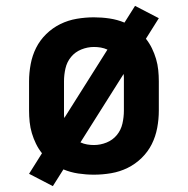

<svg xmlns="http://www.w3.org/2000/svg" viewBox="-20 -587 640 654"><path d="M160 47 79 5 123 -65Q111 -80 102.5 -97.5Q94 -115 88.5 -133.5Q83 -152 81 -171.5Q79 -191 79 -210V-310Q79 -339 84.5 -368.5Q90 -398 103 -424Q116 -450 137.5 -471Q159 -492 185.5 -505Q212 -518 241.5 -523Q271 -528 300 -528Q327 -528 353.5 -524Q380 -520 404 -510L440 -567L521 -525L477 -455Q489 -440 497.5 -422.5Q506 -405 511.5 -386.5Q517 -368 519 -348.5Q521 -329 521 -310V-210Q521 -181 515.5 -151.5Q510 -122 497 -96Q484 -70 462.5 -49Q441 -28 414.5 -15Q388 -2 358.5 3Q329 8 300 8Q273 8 246.5 4Q220 0 196 -10ZM199 -185 346 -418Q335 -423 323.5 -425Q312 -427 300 -427Q278 -427 257 -418.5Q236 -410 222 -393Q208 -376 203 -354Q198 -332 198 -310V-210Q198 -204 198 -197.5Q198 -191 199 -185ZM300 -93Q322 -93 343 -101.5Q364 -110 378 -127Q392 -144 397 -166Q402 -188 402 -210V-310Q402 -316 402 -322.5Q402 -329 401 -335L254 -102Q265 -97 276.5 -95Q288 -93 300 -93Z"/></svg>

Font: Iosevka Etoile
Style: Bold
Weight: 700
Designer: Belleve Invis
Foundry: Belleve Invis
Version: Version 28.1.0; ttfautohint (v1.8.4)